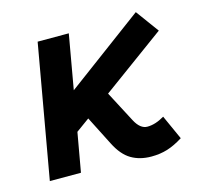

<svg xmlns="http://www.w3.org/2000/svg" viewBox="-84 -620 755 721"><g transform="rotate(-15 293.0 -259.5)"><path d="M26.9 0 118.2 -517.6H239.3L202.1 -306.2L502.9 -529.3L568.4 -439.9L323.2 -260.7L386.2 -140.6Q406.2 -102.5 434.1 -102.5Q465.3 -102.5 500.5 -123.5L543.5 -28.3Q510.7 -7.8 482.2 1Q453.6 9.8 419.9 9.8Q375 9.8 341.8 -9.8Q308.6 -29.3 284.2 -77.6L227.1 -189.9L174.8 -151.9L147.9 0Z"/></g></svg>

Font: Cascadia Code NF SemiBold
Style: Italic
Weight: 600
Italic angle: -10°
Monospace: yes
Designer: Aaron Bell
Foundry: Saja Typeworks
Version: Version 2404.023; ttfautohint (v1.8.4)